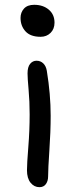

<svg xmlns="http://www.w3.org/2000/svg" viewBox="-20 -484 314 803"><path d="M149.9 -330.1Q107.4 -330.1 86.7 -352.8Q65.9 -375.5 65.9 -409.2Q65.9 -432.1 80.3 -448Q94.7 -463.9 123 -463.9Q160.2 -463.9 184.1 -443.6Q208 -423.3 208 -389.2Q208 -362.8 191.4 -346.4Q174.8 -330.1 149.9 -330.1ZM145 298.8Q123 298.8 107.9 280.3Q92.8 261.7 92.8 228Q92.8 200.7 98.4 131.3Q104 62 104 -5.9Q104 -59.6 99.6 -108.4Q95.2 -157.2 95.2 -176.8Q95.2 -204.1 106 -217Q116.7 -230 132.8 -230Q149.4 -230 160.9 -219Q172.4 -208 175.8 -188Q191.9 -89.8 191.9 0Q191.9 67.4 186.5 145Q181.2 222.7 181.2 253.9Q181.2 272.9 171.9 285.9Q162.6 298.8 145 298.8Z"/></svg>

Font: Shantell Sans Bouncy
Style: Regular
Weight: 400
Designer: Stephen Nixon, Anya Danilova, Shantell Martin
Foundry: Arrow Type
Version: Version 1.006;[9816181b4]